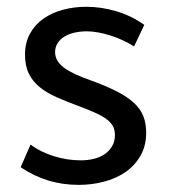

<svg xmlns="http://www.w3.org/2000/svg" viewBox="-20 -528 490 558"><path d="M68.8 -107.9Q83.5 -96.7 101.1 -88.1Q118.7 -79.6 137.7 -73.7Q156.7 -67.9 176.5 -64.9Q196.3 -62 214.8 -62Q234.9 -62 252.9 -66.4Q271 -70.8 284.4 -80.1Q297.9 -89.4 305.9 -103.3Q314 -117.2 314 -135.7Q314 -148.9 309.1 -159.4Q304.2 -169.9 292.2 -179.7Q280.3 -189.5 259.5 -199Q238.8 -208.5 207.5 -220.2Q172.9 -232.9 144.3 -245.6Q115.7 -258.3 95.5 -274.7Q75.2 -291 64 -313.7Q52.7 -336.4 52.7 -369.1Q52.7 -404.3 67.4 -430.7Q82 -457 106.7 -474.1Q131.3 -491.2 163.6 -499.8Q195.8 -508.3 230.5 -508.3Q274.4 -508.3 318.6 -495.1Q362.8 -481.9 399.4 -455.6L369.6 -393.1Q353.5 -403.3 335.9 -411.4Q318.4 -419.4 300.3 -425Q282.2 -430.7 264.9 -433.8Q247.6 -437 232.4 -437Q213.4 -437 196.5 -433.1Q179.7 -429.2 167.2 -421.6Q154.8 -414.1 147.5 -402.6Q140.1 -391.1 140.1 -376.5Q140.1 -362.8 147 -351.6Q153.8 -340.3 166.7 -330.8Q179.7 -321.3 198.5 -312.5Q217.3 -303.7 241.2 -295.4Q285.6 -279.3 316.9 -263.7Q348.1 -248 367.7 -230.5Q387.2 -212.9 396 -191.7Q404.8 -170.4 404.8 -142.6Q404.8 -103.5 387.9 -74.7Q371.1 -45.9 343.8 -27.3Q316.4 -8.8 281.2 0.2Q246.1 9.3 209 9.3Q162.1 9.3 120.8 -3.2Q79.6 -15.6 40 -42Z"/></svg>

Font: Shanti
Style: Regular
Weight: 400
Designer: vernon adams
Foundry: vernon adams
Version: Version 1.000